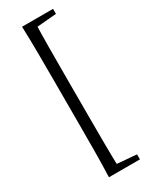

<svg xmlns="http://www.w3.org/2000/svg" viewBox="-242 -828 828 1050"><g transform="rotate(-30 172.0 -302.5)"><path d="M107.5 172.9Q110.5 88.8 111 2Q111.5 -84.8 111.5 -171.8V-432.8Q111.5 -518.8 111 -605.2Q110.5 -691.7 107.5 -777.6H182Q179.2 -693.6 178.7 -606.7Q178.2 -519.9 178.2 -432.9V-171.9Q178.2 -86.1 178.7 0.5Q179.2 87.1 182 172.9ZM144 172.9V129.4H163.5L303.2 141.2V172.9ZM144 -734.1V-777.6H303.2V-745.9L163.5 -734.1Z"/></g></svg>

Font: Noto Serif TC
Style: Regular
Weight: 200
Designer: Ryoko NISHIZUKA 西塚涼子 (kana & ideographs); Frank Grießhammer (Latin, Greek & Cyrillic); Wenlong ZHANG 张文龙 (bopomofo); San
Foundry: Adobe
Version: Version 2.001;hotconv 1.1.0;makeotfexe 2.6.0